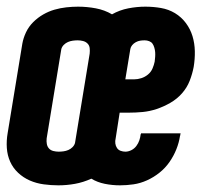

<svg xmlns="http://www.w3.org/2000/svg" viewBox="-21 -548 641 576"><path d="M154 8Q132 8 110 5Q88 2 68.5 -6.5Q49 -15 33.5 -29.5Q18 -44 9.5 -63Q1 -82 -0.5 -104Q-2 -126 2 -149L46 -417Q49 -434 57 -451Q65 -468 78.5 -481.5Q92 -495 108.5 -504.5Q125 -514 142.5 -519Q160 -524 178 -526Q196 -528 213 -528Q240 -528 266.5 -523Q293 -518 315 -505Q338 -518 364 -523Q390 -528 415 -528Q439 -528 462 -524Q485 -520 504 -508.5Q523 -497 536.5 -479Q550 -461 556.5 -439.5Q563 -418 563.5 -394.5Q564 -371 560 -347Q556 -326 548 -305.5Q540 -285 525 -268Q510 -251 490 -239.5Q470 -228 449 -221Q428 -214 407 -212Q386 -210 365 -210H338L326 -133Q324 -125 325 -117.5Q326 -110 330 -104Q334 -98 341 -95.5Q348 -93 355 -93Q364 -93 373 -97.5Q382 -102 388 -110Q394 -118 397 -127Q400 -136 401 -145Q402 -146 402 -146.5Q402 -147 402 -148H521Q520 -146 520 -144Q520 -142 519 -140Q516 -120 508 -100Q500 -80 487.5 -62Q475 -44 457.5 -30Q440 -16 420 -7Q400 2 379.5 5Q359 8 339 8Q316 8 293.5 3.5Q271 -1 253 -12Q229 -1 204 3.5Q179 8 154 8ZM382 -310Q392 -310 403 -313.5Q414 -317 423 -324.5Q432 -332 436.5 -342.5Q441 -353 443 -363Q444 -370 444.5 -377.5Q445 -385 444.5 -391.5Q444 -398 442 -405Q440 -412 436.5 -417Q433 -422 426.5 -424.5Q420 -427 413 -427Q406 -427 399.5 -426Q393 -425 386.5 -421.5Q380 -418 375.5 -412.5Q371 -407 370 -401L355 -310ZM155 -93Q162 -93 169.5 -94Q177 -95 184 -98Q191 -101 196.5 -106.5Q202 -112 204 -119L248 -387Q249 -396 248 -404Q247 -412 241.5 -417.5Q236 -423 228 -425Q220 -427 212 -427Q205 -427 197.5 -426Q190 -425 183 -422Q176 -419 170.5 -413.5Q165 -408 163 -401L119 -133Q118 -124 119.5 -116Q121 -108 126 -102.5Q131 -97 139 -95Q147 -93 155 -93Z"/></svg>

Font: Iosevka SS04 Extended
Style: Bold Italic
Weight: 700
Width: 7
Italic angle: -9°
Monospace: yes
Designer: Belleve Invis
Foundry: Belleve Invis
Version: Version 19.0.0; ttfautohint (v1.8.4)